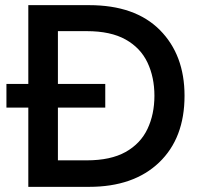

<svg xmlns="http://www.w3.org/2000/svg" viewBox="-20 -726 782 746"><path d="M5 0ZM5 0ZM326 0H90V-308H5V-400H90V-706H326Q505 -706 601 -609.5Q697 -513 697 -354Q697 -189 598 -94.5Q499 0 326 0ZM317 -103Q410 -103 468 -135.5Q526 -168 553 -225Q580 -282 580 -354Q580 -426 553 -483Q526 -540 468 -572.5Q410 -605 317 -605H205V-400H389V-308H205V-103Z"/></svg>

Font: Ulagadi Sans Medium
Style: Regular
Weight: 500
Designer: Ninad Kale (Devanagari), Jonny Pinhorn (Latin)
Foundry: Indian Type Foundry
Version: Version 3.01;March 29, 2020;FontCreator 12.0.0.2522 64-bit; 